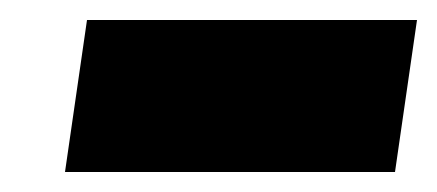

<svg xmlns="http://www.w3.org/2000/svg" viewBox="-20 -360 437 192"><path d="M375 -188H45L67 -340H397Z"/></svg>

Font: Fivo Sans Modern ExtBlk
Style: Regular
Weight: 900
Designer: Alexander Slobzheninov
Foundry: Alexander Slobzheninov
Version: 1.0